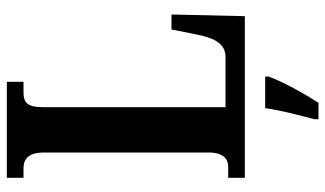

<svg xmlns="http://www.w3.org/2000/svg" viewBox="-220 -534 975 576"><g transform="rotate(-90 268.0 -246.5)"><path d="M22 0H507L512 -220H467L452 -145C441 -86 421 -58 385 -58H234V-605C234 -651 246 -664 279 -664H310V-714H22V-664H50C77 -664 98 -651 98 -602V-109C98 -63 77 -50 56 -50H22ZM198 208V221H247C275 178 311 113 326 71V61H231C225 107 209 166 198 208Z"/></g></svg>

Font: Noto Serif Lao ExtraCondensed
Style: Bold
Weight: 700
Width: 2
Designer: Monotype Design Team
Foundry: Monotype Imaging Inc.
Version: Version 2.003